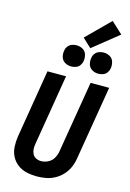

<svg xmlns="http://www.w3.org/2000/svg" viewBox="-171 -1281 923 1368"><g transform="rotate(15 290.5 -597.0)"><path d="M245 8Q278 8 311.5 2Q345 -4 376.5 -21Q408 -38 432.5 -64.5Q457 -91 471 -123Q485 -155 490 -188L581 -735H444L356 -206Q352 -180 338 -155.5Q324 -131 298.5 -118Q273 -105 247 -105Q227 -105 209.5 -113.5Q192 -122 183.5 -139Q175 -156 174 -175.5Q173 -195 177 -215L263 -735H126L43 -233Q37 -194 39 -156Q41 -118 57.5 -85.5Q74 -53 103 -31Q132 -9 169 -0.5Q206 8 245 8ZM479 -812Q496 -812 513.5 -818Q531 -824 542 -839Q553 -854 556 -871Q560 -896 553 -920Q546 -944 525 -956Q504 -968 479 -968Q462 -968 445 -962Q428 -956 416.5 -941Q405 -926 403 -909Q398 -884 405 -860.5Q412 -837 433 -824.5Q454 -812 479 -812ZM279 -812Q296 -812 313.5 -818Q331 -824 342 -839Q353 -854 356 -871Q360 -896 353 -920Q346 -944 325 -956Q304 -968 279 -968Q262 -968 245 -962Q228 -956 216.5 -941Q205 -926 203 -909Q198 -884 205 -860.5Q212 -837 233 -824.5Q254 -812 279 -812ZM378 -973 566 -1124 482 -1202 313 -1034Z"/></g></svg>

Font: Iosevka Sparkle XBdObl
Style: Regular
Weight: 800
Italic angle: -9°
Designer: Belleve Invis
Foundry: Belleve Invis
Version: Version 4.5.0; ttfautohint (v1.8.3)